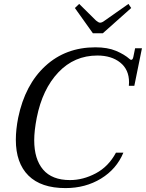

<svg xmlns="http://www.w3.org/2000/svg" viewBox="-20 -952 746 982"><path d="M363 -911 385 -932 471 -847Q484 -836 492 -836Q502 -836 516 -847L637 -932L651 -911L506 -782H455ZM61 -237Q61 -289 73 -350Q108 -519 212 -614.5Q316 -710 468 -710Q530 -710 573 -692Q616 -674 643 -650Q647 -646 651 -646Q659 -646 662 -661L671 -705H706L667 -513H639Q640 -519 640 -531Q640 -596 595 -632Q550 -668 478 -668Q360 -668 278.5 -582Q197 -496 168 -350Q155 -283 155 -235Q155 -138 200.5 -84.5Q246 -31 338 -31Q405 -31 470 -65.5Q535 -100 573 -171H611Q576 -87 496.5 -38.5Q417 10 315 10Q190 10 125.5 -54Q61 -118 61 -237Z"/></svg>

Font: Taviraj
Style: Italic
Weight: 400
Italic angle: -12°
Designer: Katatrad Team
Foundry: CadsonDemak
Version: Version 1.001